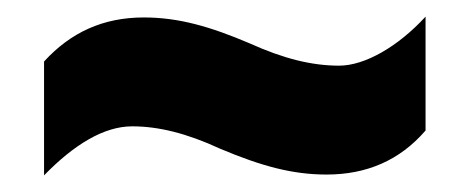

<svg xmlns="http://www.w3.org/2000/svg" viewBox="-20 -468 566 231"><path d="M245 -289C295 -268 332 -258 373 -258C421 -258 461 -275 492 -311V-448C459 -412 419 -389 388 -389C356 -389 322 -397 280 -416C233 -436 195 -447 153 -447C104 -447 65 -429 33 -394V-257C69 -294 105 -316 139 -316C170 -316 204 -308 245 -289Z"/></svg>

Font: Noto Sans Armenian Condensed Black
Style: Regular
Weight: 900
Width: 3
Designer: Monotype Design Team
Foundry: Monotype Imaging Inc.
Version: Version 2.008